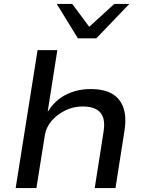

<svg xmlns="http://www.w3.org/2000/svg" viewBox="-20 -961 746 981"><path d="M60 0 172 -705H273L224 -393H226Q263 -451 319.5 -478.5Q376 -506 443 -506Q511 -506 552.5 -482Q594 -458 610.5 -410.5Q627 -363 616 -293L570 0H464L509 -287Q516 -330 507.5 -358.5Q499 -387 473 -402Q447 -417 402 -417Q354 -417 312 -396Q270 -375 242.5 -342Q215 -309 209 -269L166 0ZM378 -765 270 -941H349L436 -824L564 -941H641L472 -765Z"/></svg>

Font: Nunito Sans 7pt SemiExpanded Medium
Style: Italic
Weight: 500
Width: 6
Italic angle: -9°
Designer: Vernon Adams
Foundry: Vernon Adams
Version: Version 3.101;gftools[0.9.27]